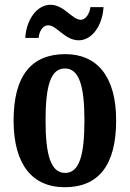

<svg xmlns="http://www.w3.org/2000/svg" viewBox="-20 -775 544 805"><path d="M310 -606C367 -606 410 -670 414 -745H359C356 -718 339 -692 319 -692C283 -692 248 -755 192 -755C133 -755 90 -690 86 -616H142C144 -643 159 -669 182 -669C218 -669 252 -606 310 -606ZM251 10C393 10 467 -82 467 -270C467 -457 385 -548 254 -548C111 -548 37 -457 37 -270C37 -82 118 10 251 10ZM253 -50C193 -50 171 -125 171 -270C171 -414 192 -488 252 -488C312 -488 334 -414 334 -270C334 -125 313 -50 253 -50Z"/></svg>

Font: Noto Serif Georgian ExtraCondensed Bold
Style: Regular
Weight: 700
Width: 2
Designer: Monotype Design Team, Akaki Razmadze
Foundry: Google LLC
Version: Version 2.003